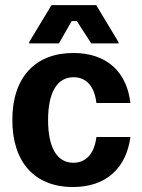

<svg xmlns="http://www.w3.org/2000/svg" viewBox="-20 -720 557 752"><path d="M210.8 -550 260.8 -637.5H280.8L337.5 -550H444.2V-555L356.7 -700H181.7L94.2 -555V-550ZM265.8 12.5C398.3 12.5 475 -64.2 490.8 -183.3H357.5C350 -119.2 317.5 -82.5 267.5 -82.5C203.3 -82.5 168.3 -141.7 168.3 -250C168.3 -357.5 203.3 -417.5 268.3 -417.5C317.5 -417.5 350 -382.5 357.5 -316.7H490.8C476.7 -437.5 399.2 -512.5 267.5 -512.5C120.8 -512.5 28.3 -420 28.3 -250C28.3 -89.2 111.7 12.5 265.8 12.5Z"/></svg>

Font: Familjen Grotesk
Style: Bold
Weight: 700
Designer: Anders Wikstroem, Jonas Baeckman, Matilda Gysing, Kristian Moeller
Foundry: Familjen STHLM AB
Version: Version 2.000